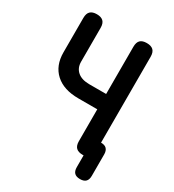

<svg xmlns="http://www.w3.org/2000/svg" viewBox="-207 -858 1014 1117"><g transform="rotate(30 300.0 -300.0)"><path d="M390 -262H263Q164 -262 109 -312Q54 -362 54 -451V-682Q54 -712 68.5 -726Q83 -740 112 -740Q141 -740 155.5 -726Q170 -712 170 -682V-455Q170 -413 198 -389Q226 -365 277 -365H390V-682Q390 -712 404 -726Q418 -740 447.5 -740Q477 -740 491.5 -726Q506 -712 506 -682V-105Q531 -105 543 -93Q556 -80 556 -55V89Q556 115 543.5 127.5Q531 140 505.5 140Q480 140 467.5 127.5Q455 115 455 89V10H448Q419 10 404.5 -4Q390 -18 390 -48Z"/></g></svg>

Font: Maple Mono SemiBold
Style: Regular
Weight: 600
Monospace: yes
Designer: subframe7536
Version: Version 7.000